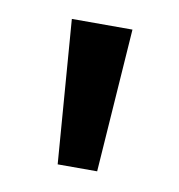

<svg xmlns="http://www.w3.org/2000/svg" viewBox="-44 -755 317 340"><g transform="rotate(10 114.5 -585.0)"><path d="M169 -714 151 -456H80L60 -714Z"/></g></svg>

Font: Noto Sans Lao Looped UI SmCd Med
Style: Regular
Weight: 500
Width: 4
Designer: Mark Frömberg, Ben Mitchell
Foundry: The Fontpad Ltd
Version: Version 1.001; ttfautohint (v1.8.4.7-5d5b)